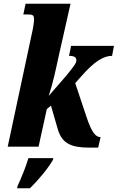

<svg xmlns="http://www.w3.org/2000/svg" viewBox="-20 -780 626 1021"><path d="M454 5H502L515 -51C492 -51 470 -67 439 -161L380 -338L413 -375C482 -454 531 -483 576 -483L586 -536H358L347 -483C377 -483 386 -474 386 -460C386 -447 382 -438 332 -377L239 -270C263 -343 276 -407 290 -472L355 -760H116L104 -703H131C153 -703 161 -699 161 -678C161 -660 157 -641 154 -623L21 0H185L229 -200L251 -218L287 -94C309 -18 357 5 454 5ZM74 208 71 221H139C187 175 237 113 261 71L264 61H131C117 109 95 162 74 208Z"/></svg>

Font: Noto Serif ExtraCondensed Black
Style: Italic
Weight: 900
Width: 2
Italic angle: -12°
Designer: Monotype Design Team
Foundry: Monotype Imaging Inc.
Version: Version 2.014